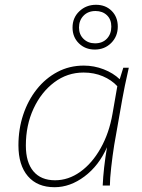

<svg xmlns="http://www.w3.org/2000/svg" viewBox="-20 -775 594 802"><path d="M208 7Q136 7 96.5 -39Q57 -85 57 -168Q57 -236 77 -296Q97 -356 133.5 -402Q170 -448 220 -474.5Q270 -501 330 -501Q373 -501 413 -485.5Q453 -470 480 -444L495 -492H518Q508 -449 501.5 -416.5Q495 -384 491 -362L457 -169Q450 -125 444.5 -76Q439 -27 439 0H409Q412 -71 427 -160Q393 -83 333 -38Q273 7 208 7ZM210 -22Q266 -22 315.5 -57.5Q365 -93 400.5 -156Q436 -219 450 -300L470 -415Q446 -441 409.5 -456.5Q373 -472 329 -472Q261 -472 206.5 -431Q152 -390 120 -321Q88 -252 88 -167Q88 -97 119.5 -59.5Q151 -22 210 -22ZM376 -568Q336 -568 309.5 -594Q283 -620 283 -660Q283 -701 311.5 -728Q340 -755 381 -755Q421 -755 446.5 -729.5Q472 -704 472 -664Q472 -623 444.5 -595.5Q417 -568 376 -568ZM377 -594Q408 -594 426.5 -613.5Q445 -633 445 -664Q445 -694 426.5 -711.5Q408 -729 379 -729Q348 -729 329 -709.5Q310 -690 310 -660Q310 -631 329 -612.5Q348 -594 377 -594Z"/></svg>

Font: Livvic Thin
Style: Italic
Weight: 250
Italic angle: -10°
Designer: Jacques Le Bailly, Baron von Fonthausen
Version: Version 1.001; ttfautohint (v1.8.2)